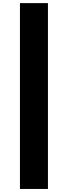

<svg xmlns="http://www.w3.org/2000/svg" viewBox="-20 -982 438 1236"><path d="M288.6 -961.9H108.4V234.4H288.6Z"/></svg>

Font: Raveo ExtraBold
Style: Regular
Weight: 800
Designer: Jakub Foglar, Rasmus Andersson (Inter)
Foundry: Jakubfoglar.com
Version: Version 1.100;Glyphs 3.2.3 (3260)